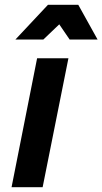

<svg xmlns="http://www.w3.org/2000/svg" viewBox="-20 -777 425 797"><path d="M385 -613H269L226 -676L160 -613H44L179 -757H305ZM157 0H28L134 -535H264Z"/></svg>

Font: Argentum Sans Medium
Style: Italic
Weight: 500
Italic angle: -11°
Designer: Julieta Ulanovsky (font), Cristiano Sobral (main changes and remaster)
Foundry: Julieta Ulanovsky (font), Cristiano Sobral (main changes and remaster)
Version: Version 2.007;June 15, 2022;FontCreator 14.0.0.2814 64-bit; 